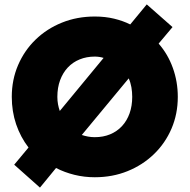

<svg xmlns="http://www.w3.org/2000/svg" viewBox="-20 -790 861 872"><path d="M161.5 62 44.5 -42 109.5 -120Q73 -167.5 53.2 -225.8Q33.5 -284 33.5 -350Q33.5 -427.5 62 -494Q90.5 -560.5 141.5 -610Q192.5 -659.5 261.2 -687.2Q330 -715 410.5 -715Q458 -715 498.2 -705.2Q538.5 -695.5 571.5 -679L646.5 -770L763.5 -667L700.5 -592Q742.5 -544 765 -481.5Q787.5 -419 787.5 -350Q787.5 -272.5 759 -206Q730.5 -139.5 679.2 -90Q628 -40.5 559.5 -12.8Q491 15 410.5 15Q362.5 15 318 4Q273.5 -7 234.5 -27ZM251.5 -286 450.5 -527Q441 -530 430.8 -531.5Q420.5 -533 410.5 -533Q373 -533 341.8 -520.2Q310.5 -507.5 288 -483.5Q265.5 -459.5 253 -425.8Q240.5 -392 240.5 -350Q240.5 -332 243.5 -316.2Q246.5 -300.5 251.5 -286ZM410.5 -167Q449 -167 480.2 -180Q511.5 -193 534 -217.2Q556.5 -241.5 568.5 -275.2Q580.5 -309 580.5 -350Q580.5 -372 576.8 -393.8Q573 -415.5 564.5 -434L351.5 -177Q365 -172.5 379.5 -169.8Q394 -167 410.5 -167Z"/></svg>

Font: Geologica Cursive Black
Style: Regular
Weight: 900
Designer: Sindre Bremnes, Frode Helland
Foundry: Monokrom Skriftforlag AS
Version: Version 1.010;gftools[0.9.28]